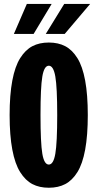

<svg xmlns="http://www.w3.org/2000/svg" viewBox="-20 -916 490 948"><path d="M48.5 -748.5 112.5 -896.5H235L146 -748.5ZM206 -748.5 297 -896.5H425L299.5 -748.5ZM27.5 -348Q27.5 -448 40.8 -518.2Q54 -588.5 79.8 -629.2Q105.5 -670 140 -688Q174.5 -706 221 -706Q267.5 -706 302 -688Q336.5 -670 362 -629.2Q387.5 -588.5 400.5 -518.2Q413.5 -448 413.5 -348Q413.5 -247.5 400.5 -177Q387.5 -106.5 362 -65.8Q336.5 -25 302 -7Q267.5 11 221 11Q174.5 11 140 -7Q105.5 -25 79.8 -65.8Q54 -106.5 40.8 -177Q27.5 -247.5 27.5 -348ZM262.5 -348Q262.5 -484.5 253.2 -538Q244 -591.5 221 -591.5Q198 -591.5 189 -538.2Q180 -485 180 -348Q180 -210.5 189 -157Q198 -103.5 221 -103.5Q244 -103.5 253.2 -157.2Q262.5 -211 262.5 -348Z"/></svg>

Font: League Mono Condensed
Style: Bold
Weight: 700
Width: 1
Designer: Tyler Finck
Foundry: The League of Moveable Type / Tyler Finck
Version: Version 2.210